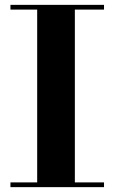

<svg xmlns="http://www.w3.org/2000/svg" viewBox="-20 -770 470 790"><path d="M23 0V-19.5H133V-730.5H23V-750H408V-730.5H288V-19.5H408V0Z"/></svg>

Font: Bodoni Moda SC 11pt
Style: Bold
Weight: 700
Version: Version 2.005